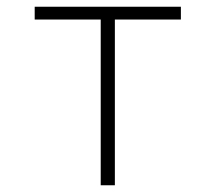

<svg xmlns="http://www.w3.org/2000/svg" viewBox="-20 -550 640 570"><path d="M279 0V-492H83V-530H517V-492H321V0Z"/></svg>

Font: Iosevka Curly XLtEx
Style: Regular
Weight: 200
Width: 7
Monospace: yes
Designer: Belleve Invis
Foundry: Belleve Invis
Version: Version 11.1.0; ttfautohint (v1.8.3)